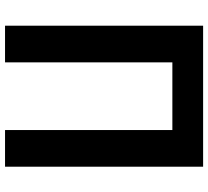

<svg xmlns="http://www.w3.org/2000/svg" viewBox="-52 -774 826 762"><g transform="rotate(90 361.0 -393.0)"><path d="M82 0V-786.1H641.6V0H496.1V-664.1H227.5V0Z"/></g></svg>

Font: Gothic A1 ExtraBold
Style: Regular
Weight: 800
Designer: HanYang I&C Co.,Ltd.
Foundry: HanYang I&C Co.,Ltd.
Version: Version 2.50